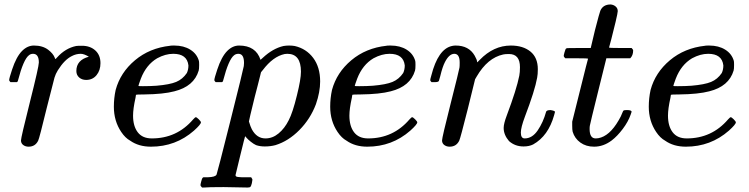

<svg xmlns="http://www.w3.org/2000/svg" viewBox="-20 -646 3353 860"><path d="M108 11Q94 11 84 3.5Q74 -4 74 -17Q74 -30 114 -189Q154 -348 154 -366Q154 -405 128 -405Q117 -405 109 -398Q85 -379 61 -287Q61 -286 60 -283.5Q59 -281 58.5 -280.5Q58 -280 57 -279Q56 -278 53.5 -278Q51 -278 49 -278Q47 -278 41 -278H27Q21 -284 21 -287Q21 -295 34 -334Q53 -392 79 -418Q103 -442 132 -442Q171 -442 196 -423Q218 -406 225 -388Q227 -382 228 -381.5Q229 -381 236 -389Q273 -430 321 -440Q327 -441 347 -441Q384 -441 407 -420Q430 -399 430 -363Q430 -331 412.5 -309.5Q395 -288 366 -288Q347 -288 334.5 -299Q322 -310 322 -328Q322 -377 378 -392Q356 -405 342 -405Q321 -405 302 -395Q269 -379 239 -331Q229 -315 224 -298Q219 -281 190 -165Q156 -25 151 -16Q138 11 108 11Z M857 -121Q861 -121 870.5 -111.5Q880 -102 880 -98Q880 -89 849 -61Q767 11 656 11Q601 11 563 -16Q541 -28 523 -55Q490 -104 490 -168Q490 -206 498 -243Q519 -321 584.5 -376Q650 -431 742 -441Q743 -442 758 -442H761Q803 -442 832.5 -423.5Q862 -405 871 -373Q872 -369 872 -355Q872 -337 870 -330Q849 -259 761 -237Q712 -224 627 -223Q590 -223 589 -221Q589 -220 587 -208Q576 -159 576 -128Q576 -81 597 -53.5Q618 -26 660 -26Q772 -26 845 -111Q854 -121 857 -121ZM824 -353Q818 -405 756 -405Q721 -405 684 -385Q635 -356 611 -294Q600 -264 600 -261Q600 -260 620 -260Q653 -260 681 -262Q740 -267 769 -279Q798 -291 817 -319Q824 -334 824 -353Z M946 -278Q940 -284 940 -287Q940 -295 953 -334Q972 -392 998 -418Q1022 -442 1051 -442Q1126 -442 1147 -378L1157 -387Q1202 -429 1250 -440Q1262 -442 1275 -442Q1288 -442 1300 -440Q1352 -428 1383 -386.5Q1414 -345 1414 -281Q1414 -234 1395 -179Q1370 -113 1321 -63.5Q1272 -14 1214 4Q1192 10 1166 10Q1144 10 1127 4Q1116 -1 1103.5 -11Q1091 -21 1085 -28L1078 -36Q1077 -35 1056 51Q1035 137 1035 138Q1035 140 1035.5 141.5Q1036 143 1037.5 144Q1039 145 1040.5 145.5Q1042 146 1044.5 146.5Q1047 147 1049.5 147Q1052 147 1056 147.5Q1060 148 1063 148Q1066 148 1071 148Q1076 148 1080 148H1105Q1110 155 1110.5 157Q1111 159 1108 175Q1105 187 1102 190.5Q1099 194 1089 194Q1073 194 1036.5 193Q1000 192 982 192Q912 192 893 194H885Q878 187 878 183Q878 179 881.5 166Q885 153 887 151L891 148H911Q945 147 950 136Q953 130 1011.5 -103Q1070 -336 1072 -350Q1073 -355 1073 -364Q1073 -405 1048 -405Q1036 -405 1028 -398Q1004 -379 980 -287Q980 -286 979 -283.5Q978 -281 977.5 -280.5Q977 -280 976 -279Q975 -278 972.5 -278Q970 -278 968 -278Q966 -278 960 -278ZM1328 -325Q1328 -405 1267 -405Q1265 -405 1260.5 -404.5Q1256 -404 1255 -404Q1203 -393 1157 -332Q1155 -330 1152 -326L1149 -322Q1149 -321 1145.5 -307.5Q1142 -294 1134.5 -264Q1127 -234 1121 -212Q1095 -106 1095 -102Q1102 -78 1108 -67Q1130 -26 1169 -26Q1201 -26 1228 -48.5Q1255 -71 1273 -107Q1291 -141 1310 -219Q1328 -291 1328 -325Z M1826 -121Q1830 -121 1839.5 -111.5Q1849 -102 1849 -98Q1849 -89 1818 -61Q1736 11 1625 11Q1570 11 1532 -16Q1510 -28 1492 -55Q1459 -104 1459 -168Q1459 -206 1467 -243Q1488 -321 1553.5 -376Q1619 -431 1711 -441Q1712 -442 1727 -442H1730Q1772 -442 1801.5 -423.5Q1831 -405 1840 -373Q1841 -369 1841 -355Q1841 -337 1839 -330Q1818 -259 1730 -237Q1681 -224 1596 -223Q1559 -223 1558 -221Q1558 -220 1556 -208Q1545 -159 1545 -128Q1545 -81 1566 -53.5Q1587 -26 1629 -26Q1741 -26 1814 -111Q1823 -121 1826 -121ZM1793 -353Q1787 -405 1725 -405Q1690 -405 1653 -385Q1604 -356 1580 -294Q1569 -264 1569 -261Q1569 -260 1589 -260Q1622 -260 1650 -262Q1709 -267 1738 -279Q1767 -291 1786 -319Q1793 -334 1793 -353Z M1994 11Q1980 11 1970 3.5Q1960 -4 1960 -17Q1960 -30 1998 -180Q2036 -330 2038 -343Q2039 -348 2039 -366Q2039 -405 2015 -405Q1992 -405 1973 -368Q1962 -347 1952 -305Q1946 -285 1946 -284Q1944 -278 1927 -278H1913Q1907 -284 1907 -287Q1907 -291 1912 -308Q1942 -426 2004 -440Q2012 -442 2021 -442Q2080 -442 2106 -397Q2117 -378 2117 -369Q2117 -367 2118 -367L2129 -378Q2191 -442 2268 -442Q2323 -442 2356 -415Q2389 -388 2389 -336Q2389 -313 2386 -298Q2376 -241 2331 -123Q2313 -75 2313 -52Q2313 -26 2330 -26Q2364 -26 2388.5 -62Q2413 -98 2426 -145Q2428 -153 2446 -153Q2465 -150 2466 -145Q2466 -144 2462 -130Q2436 -37 2368 1Q2350 10 2325 10Q2287 10 2260 -14Q2236 -42 2236 -73Q2236 -92 2250 -129Q2294 -246 2306 -307Q2309 -322 2309 -345Q2309 -404 2260 -404Q2242 -404 2234 -402Q2164 -387 2115 -303L2108 -291L2075 -157Q2042 -26 2037 -16Q2024 11 1994 11Z M2512 -385Q2505 -392 2505 -395Q2505 -399 2508.5 -411.5Q2512 -424 2513 -425Q2515 -430 2522.5 -430.5Q2530 -431 2573 -431H2626L2645 -511Q2666 -592 2669 -598Q2681 -626 2715 -626Q2728 -625 2737.5 -617Q2747 -609 2747 -596Q2747 -589 2737.5 -548.5Q2728 -508 2718 -470L2708 -433Q2708 -431 2758 -431H2809Q2816 -424 2816 -420Q2816 -398 2803 -385H2696L2660 -240Q2623 -91 2622 -83Q2621 -78 2621 -68Q2621 -26 2648 -26Q2655 -26 2660 -27Q2710 -36 2751 -107Q2761 -123 2769 -144Q2771 -150 2774 -151.5Q2777 -153 2789 -153Q2809 -153 2809 -145Q2809 -143 2805 -133Q2794 -101 2769.5 -68.5Q2745 -36 2720 -17Q2683 11 2641 11Q2605 11 2579.5 -7.5Q2554 -26 2545 -56Q2543 -64 2543 -83V-101L2578 -241Q2613 -382 2614 -383Q2614 -385 2563 -385Z M3253 -121Q3257 -121 3266.5 -111.5Q3276 -102 3276 -98Q3276 -89 3245 -61Q3163 11 3052 11Q2997 11 2959 -16Q2937 -28 2919 -55Q2886 -104 2886 -168Q2886 -206 2894 -243Q2915 -321 2980.5 -376Q3046 -431 3138 -441Q3139 -442 3154 -442H3157Q3199 -442 3228.5 -423.5Q3258 -405 3267 -373Q3268 -369 3268 -355Q3268 -337 3266 -330Q3245 -259 3157 -237Q3108 -224 3023 -223Q2986 -223 2985 -221Q2985 -220 2983 -208Q2972 -159 2972 -128Q2972 -81 2993 -53.5Q3014 -26 3056 -26Q3168 -26 3241 -111Q3250 -121 3253 -121ZM3220 -353Q3214 -405 3152 -405Q3117 -405 3080 -385Q3031 -356 3007 -294Q2996 -264 2996 -261Q2996 -260 3016 -260Q3049 -260 3077 -262Q3136 -267 3165 -279Q3194 -291 3213 -319Q3220 -334 3220 -353Z"/></svg>

Font: MathJax_Math
Style: Regular
Weight: 400
Version: Version 1.1